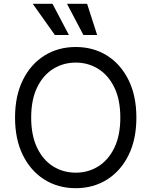

<svg xmlns="http://www.w3.org/2000/svg" viewBox="-20 -986 801 1016"><path d="M701.7 -363.8Q701.7 -248.5 660.2 -164.8Q618.7 -81.1 546.1 -35.6Q473.6 9.8 380.9 9.8Q287.6 9.8 215.1 -35.6Q142.6 -81.1 101.1 -164.8Q59.6 -248.5 59.6 -363.8Q59.6 -479 101.1 -562.7Q142.6 -646.5 215.1 -691.9Q287.6 -737.3 380.9 -737.3Q474.1 -737.3 546.4 -691.9Q618.7 -646.5 660.2 -562.7Q701.7 -479 701.7 -363.8ZM616.7 -363.8Q616.7 -458 585.2 -522.9Q553.7 -587.9 500.2 -621.3Q446.8 -654.8 380.9 -654.8Q314.9 -654.8 261.2 -621.3Q207.5 -587.9 176.3 -522.9Q145 -458 145 -363.8Q145 -269.5 176.3 -204.3Q207.5 -139.2 261 -105.7Q314.5 -72.3 380.9 -72.3Q446.8 -72.3 500.2 -105.7Q553.7 -139.2 585.2 -204.3Q616.7 -269.5 616.7 -363.8ZM270.5 -800.8 153.3 -965.8H257.8L344.7 -800.8ZM421.4 -800.8 334.5 -965.8H440.9L494.1 -800.8Z"/></svg>

Font: Sahel VF Regular
Style: Regular
Weight: 400
Foundry: Saber Rastikerdar (saber.rastikerdar@gmail.com)
Version: Version 3.4.0